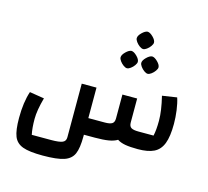

<svg xmlns="http://www.w3.org/2000/svg" viewBox="-150 -1080 1621 1496"><g transform="rotate(15 660.5 -332.0)"><path d="M1243 -263Q1243 -161 1221 -104Q1199 -47 1151 -23.5Q1103 0 1021 0Q959 0 919.5 -7Q880 -14 855 -31Q828 -14 785 -7Q742 0 675 0H587V14Q587 108 566.5 155Q546 202 490 221Q434 240 318 240Q210 240 157 220.5Q104 201 84.5 152Q65 103 65 4Q65 -123 95 -212L213 -193Q184 -89 184 -20Q184 55 195 106H352Q416 106 442 95Q468 84 468 53V-380H587V-134H720Q760 -134 778 -145Q796 -156 796 -187V-380H915V-187Q915 -156 932.5 -145Q950 -134 991 -134H1113Q1124 -181 1124 -257Q1124 -337 1096 -451L1214 -469Q1228 -427 1235.5 -371Q1243 -315 1243 -263ZM707 -657Q707 -677 732 -701.5Q757 -726 777 -727Q797 -726 821.5 -701.5Q846 -677 846 -657Q846 -645 834 -628Q822 -611 805.5 -599Q789 -587 777 -587Q764 -587 747.5 -599Q731 -611 719 -627.5Q707 -644 707 -657ZM874 -657Q874 -677 899 -701.5Q924 -726 944 -727Q964 -726 988.5 -701.5Q1013 -677 1013 -657Q1013 -645 1001 -628Q989 -611 972.5 -599Q956 -587 944 -587Q931 -587 914.5 -599Q898 -611 886 -627.5Q874 -644 874 -657ZM790 -834Q790 -854 815 -878.5Q840 -903 860 -904Q880 -903 904.5 -878.5Q929 -854 929 -834Q929 -822 917 -805Q905 -788 888.5 -776Q872 -764 860 -764Q847 -764 830.5 -776Q814 -788 802 -804.5Q790 -821 790 -834Z"/></g></svg>

Font: Changa SemiBold
Style: Regular
Weight: 600
Designer: Eduardo Rodriguez Tunni
Foundry: Eduardo Rodriguez Tunni
Version: Version 2.002; ttfautohint (v1.5) -l 8 -r 50 -G 150 -x 14 -H